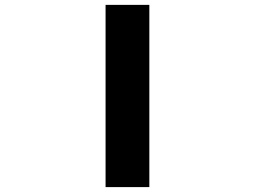

<svg xmlns="http://www.w3.org/2000/svg" viewBox="-20 -764 1040 784"><path d="M411.1 0V-744.1H589.8V0Z"/></svg>

Font: GenEi Gothic M Heavy
Style: Regular
Weight: 800
Designer: o_tamon (Modified); [Source Han Sans]
Ryoko NISHIZUKA  (kana & ideographs); Paul D. Hunt (Latin, Greek & Cyrillic); Wenl
Version: Version 1.1a;Original Version 1.004